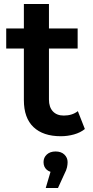

<svg xmlns="http://www.w3.org/2000/svg" viewBox="-20 -672 464 957"><path d="M283 7Q195 7 147 -38.5Q99 -84 99 -173V-652H224V-176Q224 -138 243.5 -117Q263 -96 298 -96Q340 -96 368 -118L403 -29Q381 -11 349 -2Q317 7 283 7ZM11 -430V-530H367V-430ZM208 265 244 143 257 188Q229 188 213 174Q197 160 197 136Q197 113 213.5 98Q230 83 257 83Q285 83 301 98.5Q317 114 317 136Q317 148 314 162Q311 176 301 195L269 265Z"/></svg>

Font: MOST Montserrat SemiBold
Style: Regular
Weight: 600
Designer: Julieta Ulanovsky
Foundry: Julieta Ulanovsky
Version: Version 8.000;March 11, 2024;FontCreator 15.0.0.2926 64-bit